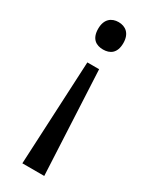

<svg xmlns="http://www.w3.org/2000/svg" viewBox="-191 -592 652 820"><g transform="rotate(30 134.5 -182.0)"><path d="M196 -478C196 -526 168 -546 134 -546C100 -546 72 -526 72 -478C72 -428 100 -411 134 -411C168 -411 196 -428 196 -478ZM104 -330 79 182H187L162 -330Z"/></g></svg>

Font: Noto Sans Cypriot
Style: Regular
Weight: 400
Designer: Monotype Design Team
Foundry: Monotype Imaging Inc.
Version: Version 2.002